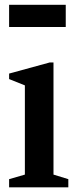

<svg xmlns="http://www.w3.org/2000/svg" viewBox="-20 -802 325 822"><path d="M19 0V-35L86.5 -54.5V-436.5L19 -463.5V-487L192.5 -534.5H209V-54.5L272.5 -35V0ZM19 -686.5V-781.5H261.5V-686.5Z"/></svg>

Font: Libre Caslon Condensed
Style: Bold
Weight: 700
Designer: Pablo Impallari, Rodrigo Fuenzalida, Katja Schimmel, Ertekin Erdin
Foundry: Pablo Impallari, Rodrigo Fuenzalida
Version: Version 2.000; ttfautohint (v1.8.4.7-5d5b);gftools[0.9.33]